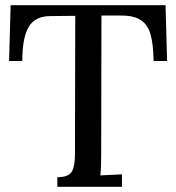

<svg xmlns="http://www.w3.org/2000/svg" viewBox="-20 -720 680 740"><path d="M572 -485Q571 -549 560.5 -586.5Q550 -624 523.5 -642Q497 -660 449 -660H371L370 -121Q370 -71 367 -44L450 -48V0H201V-37H204Q245 -38 257 -59Q269 -80 269 -126V-158L270 -659L174 -658Q116 -658 91 -617Q66 -576 66 -485H15L21 -700H618L624 -485Z"/></svg>

Font: Sumana
Style: Regular
Weight: 400
Designer: Cyreal, Alexei Vanyashin (Devanagari), Olga Karpushina (Latin)
Foundry: Cyreal
Version: Version 1.015;PS 001.015;hotconv 1.0.70;makeotf.lib2.5.58329